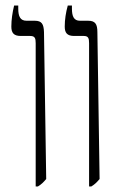

<svg xmlns="http://www.w3.org/2000/svg" viewBox="-20 -667 427 694"><path d="M302 7H310C323 -1 330 -8 340 -20L332 -551C332 -580 324 -592 299 -592H269C247 -592 240 -608 240 -636V-647H225C218 -622 214 -596 214 -571C214 -549 222 -537 248 -537H283C299 -537 302 -529 302 -511ZM109 7H117C130 -1 137 -8 147 -20L139 -551C138 -580 131 -592 106 -592H76C53 -592 46 -608 46 -636V-647H31C25 -622 21 -596 21 -571C21 -549 29 -537 55 -537H89C106 -537 109 -529 109 -511Z"/></svg>

Font: Noto Serif Hebrew ExtraCondensed Light
Style: Regular
Weight: 300
Width: 2
Designer: Monotype Design Team
Foundry: Monotype Imaging Inc.
Version: Version 2.004